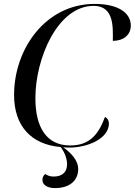

<svg xmlns="http://www.w3.org/2000/svg" viewBox="-20 -744 689 982"><path d="M261 218C336 218 380 180 380 120C380 79 347 40 303 9C398 21 537 -24 537 -113C537 -128 529 -140 517 -146C484 -57 439 0 339 0C221 0 161 -88 161 -242C161 -446 275 -714 459 -714C563 -714 558 -607 557 -535C611 -535 649 -565 649 -613C649 -680 582 -724 464 -724C215 -724 52 -496 52 -258C52 -100 139 -5 290 8C315 40 323 74 323 96C323 136 299 159 254 159C235 159 222 153 211 146C201 155 197 164 197 177C197 199 219 218 261 218Z"/></svg>

Font: Noto Serif Display
Style: Italic
Weight: 400
Italic angle: -12°
Designer: Monotype Design Team
Foundry: Monotype Imaging Inc.
Version: Version 2.009